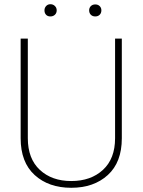

<svg xmlns="http://www.w3.org/2000/svg" viewBox="-20 -881 677 911"><path d="M219 -861Q232 -861 240.5 -852.5Q249 -844 249 -832Q249 -819 240.5 -811Q232 -803 219 -803Q206 -803 198.5 -811Q191 -819 191 -832Q191 -844 199 -852.5Q207 -861 219 -861ZM432 -860Q445 -860 453 -852Q461 -844 461 -832Q461 -819 453 -811Q445 -803 432 -803Q419 -803 411 -811Q403 -819 403 -832Q403 -844 411 -852Q419 -860 432 -860ZM318 10Q211 10 144.5 -50.5Q78 -111 78 -225V-698H112V-225Q112 -128 169 -75Q226 -22 318 -22Q411 -22 468.5 -75Q526 -128 526 -225V-698H558V-225Q558 -111 491.5 -50.5Q425 10 318 10Z"/></svg>

Font: Freesentation 1 Thin
Style: Regular
Weight: 250
Designer: glyphs from Roboto by Christian Robertson / Hangul glyphs from Noto Sans CJK(Source Han Sans) by Jang Soo-young and Kang
Foundry: PT&
Version: Version 2.001